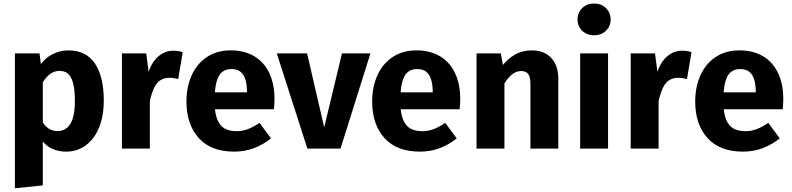

<svg xmlns="http://www.w3.org/2000/svg" viewBox="-20 -829 4417 1071"><path d="M361 -548Q460.8 -548 509.9 -474.2Q559 -400.4 559 -267Q559 -184.8 533.7 -120.5Q508.4 -56.2 460.5 -19.7Q412.6 16.8 348.4 16.8Q304 16.8 268.6 -0.3Q233.2 -17.4 208.2 -52.6L208 -163.6Q226.2 -129.8 248.8 -113.8Q271.4 -97.8 300.6 -97.8Q347.2 -97.8 372.4 -138Q397.6 -178.2 397.6 -265.2Q397.6 -329 387.4 -366.2Q377.2 -403.4 358.7 -418.5Q340.2 -433.6 311.6 -433.6Q280 -433.6 254.1 -412.1Q228.2 -390.6 209 -352.4L196.2 -455Q227.6 -503 270.8 -525.5Q314 -548 361 -548ZM200.4 -531.2 210 -455.2 218.8 -386.8V205L63.2 221.4V-531.2Z M946.2 -546.2Q973 -546.2 999.4 -538.4L974 -387.8Q948.2 -395 926.2 -395Q876.2 -395 850.9 -358.1Q825.6 -321.2 811.4 -243.8L804.8 -413Q820.6 -474.4 858.8 -510.3Q897 -546.2 946.2 -546.2ZM795.6 -531.2 811 -415.4 815.8 -281.4V0H660.2V-531.2Z M1267.2 -548Q1342.6 -548 1397.4 -515.8Q1452.2 -483.6 1481.7 -422.4Q1511.2 -361.2 1511.2 -276Q1511.2 -251.8 1508 -219.4H1163.2L1162 -313.8H1357.8V-320.4Q1357.2 -379.8 1336.7 -411.8Q1316.2 -443.8 1270.4 -443.8Q1238.6 -443.8 1218.1 -426.7Q1197.6 -409.6 1187.3 -370.2Q1177 -330.8 1177 -263.8Q1177 -200 1191.7 -163.4Q1206.4 -126.8 1233.3 -112Q1260.2 -97.2 1300.2 -97.2Q1332.2 -97.2 1362.4 -108.5Q1392.6 -119.8 1427.6 -143.8L1491.6 -57Q1448.8 -22.6 1397.5 -2.9Q1346.2 16.8 1286 16.8Q1156.8 16.8 1088.4 -59.1Q1020 -135 1020 -262.8Q1020 -343.6 1048.9 -408.3Q1077.8 -473 1133.6 -510.5Q1189.4 -548 1267.2 -548Z M2046.4 -531.2 1879.4 0H1694.6L1524 -531.2H1693L1788.4 -118.6L1887.6 -531.2Z M2303.2 -548Q2378.6 -548 2433.4 -515.8Q2488.2 -483.6 2517.7 -422.4Q2547.2 -361.2 2547.2 -276Q2547.2 -251.8 2544 -219.4H2199.2L2198 -313.8H2393.8V-320.4Q2393.2 -379.8 2372.7 -411.8Q2352.2 -443.8 2306.4 -443.8Q2274.6 -443.8 2254.1 -426.7Q2233.6 -409.6 2223.3 -370.2Q2213 -330.8 2213 -263.8Q2213 -200 2227.7 -163.4Q2242.4 -126.8 2269.3 -112Q2296.2 -97.2 2336.2 -97.2Q2368.2 -97.2 2398.4 -108.5Q2428.6 -119.8 2463.6 -143.8L2527.6 -57Q2484.8 -22.6 2433.5 -2.9Q2382.2 16.8 2322 16.8Q2192.8 16.8 2124.4 -59.1Q2056 -135 2056 -262.8Q2056 -343.6 2084.9 -408.3Q2113.8 -473 2169.6 -510.5Q2225.4 -548 2303.2 -548Z M2946.8 -548Q3015.8 -548 3055.1 -505.6Q3094.4 -463.2 3094.4 -387.6V0H2938.8V-360.8Q2938.8 -401.2 2925.9 -417Q2913 -432.8 2887.6 -432.8Q2861.2 -432.8 2838.2 -415.4Q2815.2 -398 2793.8 -363.8L2773 -451.2Q2808.8 -499.6 2851.2 -523.8Q2893.6 -548 2946.8 -548ZM2773.6 -531.2 2793.8 -420.2V0H2638.2V-531.2Z M3371.8 -531.2V0H3216.2V-531.2ZM3293.6 -809.4Q3334 -809.4 3360.1 -783.9Q3386.2 -758.4 3386.2 -720.6Q3386.2 -682.8 3360.1 -657.5Q3334 -632.2 3293.6 -632.2Q3253.6 -632.2 3227.5 -657.5Q3201.4 -682.8 3201.4 -720.6Q3201.4 -758.4 3227.5 -783.9Q3253.6 -809.4 3293.6 -809.4Z M3784.2 -546.2Q3811 -546.2 3837.4 -538.4L3812 -387.8Q3786.2 -395 3764.2 -395Q3714.2 -395 3688.9 -358.1Q3663.6 -321.2 3649.4 -243.8L3642.8 -413Q3658.6 -474.4 3696.8 -510.3Q3735 -546.2 3784.2 -546.2ZM3633.6 -531.2 3649 -415.4 3653.8 -281.4V0H3498.2V-531.2Z M4105.2 -548Q4180.6 -548 4235.4 -515.8Q4290.2 -483.6 4319.7 -422.4Q4349.2 -361.2 4349.2 -276Q4349.2 -251.8 4346 -219.4H4001.2L4000 -313.8H4195.8V-320.4Q4195.2 -379.8 4174.7 -411.8Q4154.2 -443.8 4108.4 -443.8Q4076.6 -443.8 4056.1 -426.7Q4035.6 -409.6 4025.3 -370.2Q4015 -330.8 4015 -263.8Q4015 -200 4029.7 -163.4Q4044.4 -126.8 4071.3 -112Q4098.2 -97.2 4138.2 -97.2Q4170.2 -97.2 4200.4 -108.5Q4230.6 -119.8 4265.6 -143.8L4329.6 -57Q4286.8 -22.6 4235.5 -2.9Q4184.2 16.8 4124 16.8Q3994.8 16.8 3926.4 -59.1Q3858 -135 3858 -262.8Q3858 -343.6 3886.9 -408.3Q3915.8 -473 3971.6 -510.5Q4027.4 -548 4105.2 -548Z"/></svg>

Font: Firava
Style: Regular
Weight: 400
Designer: Carrois Corporate & Edenspiekermann AG
Foundry: Greg Finn Gibson
Version: Version 5.000